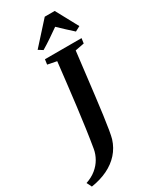

<svg xmlns="http://www.w3.org/2000/svg" viewBox="-375 -1066 1058 1302"><g transform="rotate(-30 154.0 -415.0)"><path d="M-71.5 164 -91 125Q-44.5 109.5 -11.5 82.5Q21.5 55.5 41 21.2Q60.5 -13 67 -50Q78.5 -117.5 89.5 -195.8Q100.5 -274 111 -358Q121.5 -442 131.2 -526.2Q141 -610.5 150 -690L79 -704L84.5 -743H371L365.5 -704L295 -690.5Q284 -601 274 -515.5Q264 -430 254.5 -353.8Q245 -277.5 236.8 -215.5Q228.5 -153.5 221 -109.5Q213.5 -65.5 207.5 -45Q189.5 12.5 151 55.5Q112.5 98.5 56.2 125.8Q0 153 -71.5 164ZM73.5 -823 227.5 -993.5H305.5L399 -821L360.5 -800.5Q333 -824.5 306.8 -849.5Q280.5 -874.5 254.5 -899Q218 -873.5 182.5 -849.2Q147 -825 107.5 -801.5Z"/></g></svg>

Font: Merriweather 60pt
Style: Bold Italic
Weight: 700
Italic angle: -7.8°
Version: Version 2.101